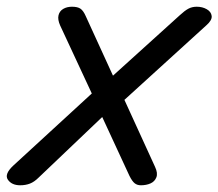

<svg xmlns="http://www.w3.org/2000/svg" viewBox="-55 -536 649 571"><path d="M406 -40Q415 -21 410 -8.5Q405 4 392.5 9.5Q380 15 364 15Q353 15 345.5 9Q338 3 330 -13L249 -188L60 -8Q47 5 34 10Q21 15 5 15Q-20 15 -31.5 -1.5Q-43 -18 -15 -44L218 -258L124 -460Q116 -478 119 -490.5Q122 -503 133 -509.5Q144 -516 159 -516Q176 -516 184.5 -510Q193 -504 200 -488L281 -311L480 -491Q494 -504 505 -510Q516 -516 530 -516Q547 -516 560 -508.5Q573 -501 574.5 -488.5Q576 -476 559 -461L315 -239Z"/></svg>

Font: Playwrite NZ
Style: Regular
Weight: 400
Designer: Veronika Burian, José Scaglione
Foundry: TypeTogether
Version: Version 1.002